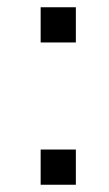

<svg xmlns="http://www.w3.org/2000/svg" viewBox="-20 -509 301 529"><path d="M92 -489H189V-392H92ZM92 -97H189V0H92Z"/></svg>

Font: Milkman
Style: Regular
Weight: 300
Designer: Giulia Boggio / Martin Desinde
Version: Version 1.000